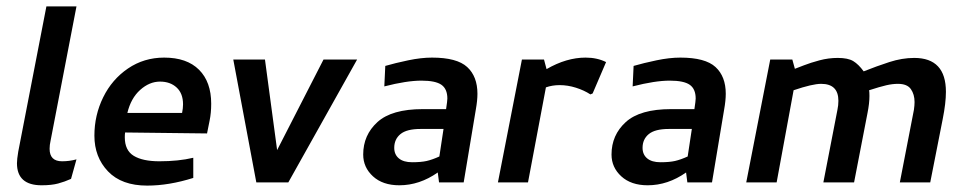

<svg xmlns="http://www.w3.org/2000/svg" viewBox="-20 -570 3022 600"><path d="M135 -105Q135 -117 138 -130L219 -550H125L37 -96Q33 -72 33 -60Q33 9 110 9Q141 9 161.5 3.5Q182 -2 202 -11L219 -72Q197 -66 174 -66Q135 -66 135 -105Z M275 -146Q275 -79 317.5 -34.5Q360 10 440 10Q508 10 584 -14V-77Q538 -66 478 -66Q426 -66 398 -83Q370 -100 370 -141Q370 -151 371 -156L627 -153L635 -193Q640 -217 640 -246Q640 -314 602 -352Q564 -390 493 -390Q430 -390 380 -356Q330 -322 302.5 -266Q275 -210 275 -146ZM552 -244Q552 -232 549 -217H378Q389 -263 418 -289Q447 -315 480 -315Q512 -315 532 -296.5Q552 -278 552 -244Z M991 -384 846 -101 808 -384H709L781 0H881L1096 -384Z M1184 -364 1181 -300Q1251 -318 1297 -318Q1341 -318 1359.5 -305Q1378 -292 1378 -262Q1378 -255 1374 -229H1301Q1204 -229 1159.5 -188.5Q1115 -148 1115 -87Q1115 -47 1145.5 -19Q1176 9 1228 9Q1291 9 1348 -31L1352 0H1429L1467 -228Q1472 -256 1472 -277Q1472 -331 1440 -360.5Q1408 -390 1330 -390Q1296 -390 1255.5 -381.5Q1215 -373 1184 -364ZM1268 -63Q1241 -63 1226.5 -75Q1212 -87 1212 -108Q1212 -135 1231.5 -151Q1251 -167 1294 -167H1366L1353 -81Q1331 -71 1313.5 -67Q1296 -63 1268 -63Z M1611 -384 1536 0H1630L1686 -297Q1706 -304 1729 -304Q1754 -304 1779.5 -296Q1805 -288 1825 -275L1832 -278L1874 -376Q1846 -390 1810 -390Q1750 -390 1688 -354L1680 -384Z M1960 -364 1957 -300Q2027 -318 2073 -318Q2117 -318 2135.5 -305Q2154 -292 2154 -262Q2154 -255 2150 -229H2077Q1980 -229 1935.5 -188.5Q1891 -148 1891 -87Q1891 -47 1921.5 -19Q1952 9 2004 9Q2067 9 2124 -31L2128 0H2205L2243 -228Q2248 -256 2248 -277Q2248 -331 2216 -360.5Q2184 -390 2106 -390Q2072 -390 2031.5 -381.5Q1991 -373 1960 -364ZM2044 -63Q2017 -63 2002.5 -75Q1988 -87 1988 -108Q1988 -135 2007.5 -151Q2027 -167 2070 -167H2142L2129 -81Q2107 -71 2089.5 -67Q2072 -63 2044 -63Z M2387 -384 2312 0H2407L2460 -288Q2519 -308 2546 -308Q2600 -308 2600 -255Q2600 -241 2597 -227L2553 0H2649L2691 -217Q2697 -247 2697 -270Q2697 -282 2696 -288Q2730 -299 2749.5 -303.5Q2769 -308 2786 -308Q2815 -308 2826.5 -291.5Q2838 -275 2838 -251Q2838 -241 2836 -227L2792 0H2887L2926 -198Q2936 -248 2936 -283Q2936 -389 2837 -389Q2799 -389 2759 -376Q2719 -363 2679 -347Q2663 -369 2646.5 -379Q2630 -389 2598 -389Q2569 -389 2541 -381.5Q2513 -374 2492.5 -366Q2472 -358 2464 -355L2456 -384Z"/></svg>

Font: Cambay Devanagari
Style: Bold Italic
Weight: 700
Designer: Pooja Saxena
Foundry: Pooja Saxena
Version: Version 1.005;PS 001.005;hotconv 1.0.70;makeotf.lib2.5.58329